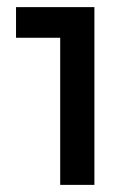

<svg xmlns="http://www.w3.org/2000/svg" viewBox="-20 -519 383 539"><path d="M25 -413V-499H245V0H149V-413Z"/></svg>

Font: Syne Medium
Style: Regular
Weight: 500
Designer: Lucas Descroix
Foundry: Bonjour Monde
Version: Version 2.200; ttfautohint (v1.8.4)